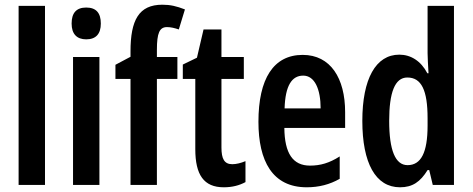

<svg xmlns="http://www.w3.org/2000/svg" viewBox="-20 -785 2006 815"><path d="M171 0V-760H59V0Z M346 -753C304 -753 284 -730 284 -685C284 -641 306 -618 346 -618C387 -618 408 -641 408 -685C408 -729 389 -753 346 -753ZM402 -543H290V0H402Z M733 -450V-543H646V-573C646 -645 657 -670 689 -670C705 -670 721 -666 739 -660L765 -745C729 -759 703 -765 669 -765C569 -765 534 -699 534 -567V-544L470 -510V-450H534V0H646V-450Z M966 -88C932 -88 920 -111 920 -159V-450H1015V-543H920V-660H844L816 -540L756 -511V-450H809V-152C809 -43 845 10 930 10C966 10 996 2 1022 -12V-101C1003 -93 983 -88 966 -88Z M1265 -552C1141 -552 1077 -451 1077 -268C1077 -102 1136 10 1282 10C1334 10 1380 -2 1422 -26V-121C1378 -93 1340 -82 1296 -82C1223 -82 1188 -134 1187 -242H1445V-309C1445 -453 1383 -552 1265 -552ZM1267 -464C1316 -464 1341 -406 1341 -325H1188C1191 -422 1219 -464 1267 -464Z M1678 10C1731 10 1764 -13 1795 -63H1802L1817 0H1907V-760H1795V-559C1795 -538 1797 -511 1799 -474H1794C1767 -526 1724 -553 1675 -553C1575 -553 1518 -450 1518 -272C1518 -93 1574 10 1678 10ZM1710 -84C1658 -84 1632 -147 1632 -272C1632 -392 1656 -456 1709 -456C1769 -456 1795 -402 1795 -283V-252C1795 -137 1767 -84 1710 -84Z"/></svg>

Font: Noto Sans Arabic UI XCn SmBd
Style: Regular
Weight: 600
Width: 2
Designer: Monotype Design Team, Nadine Chahine and Nizar Qandah
Foundry: Monotype Imaging Inc.
Version: Version 2.010